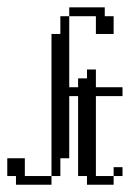

<svg xmlns="http://www.w3.org/2000/svg" viewBox="-20 -508 381 528"><path d="M292.5 -23.9V-48.3H316.9V-23.9ZM23.9 0V-23.9H0V-72.8H48.3V-23.9H121.6V0ZM219.2 0V-23.9H194.8V-243.7H170.4V-72.8H146V-23.9H121.6V-414.6H146V-463.4H170.4V-268.1H194.8V-292.5H219.2V-316.9H243.7V-268.1H316.9V-243.7H243.7V-23.9H292.5V0ZM243.7 -414.6V-463.4H170.4V-487.8H268.1V-463.4H292.5V-414.6Z"/></svg>

Font: FS Mondwest Regular
Style: Regular
Weight: 400
Designer: NZWStudios2024
Foundry: https://fontstruct.com
Version: Version 1.0